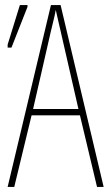

<svg xmlns="http://www.w3.org/2000/svg" viewBox="-20 -734 427 754"><path d="M361 0 294 -281H104L36 0H10L180 -714H218L387 0ZM218 -612Q212 -637 208 -655Q204 -673 199 -695Q195 -673 190.5 -655.5Q186 -638 180 -612L110 -306H288ZM10 -547V-559L58 -714H88V-707L25 -547Z"/></svg>

Font: Noto Sans ExtraCondensed Thin
Style: Regular
Weight: 100
Width: 2
Designer: Monotype Design Team
Foundry: Monotype Imaging Inc.
Version: Version 2.013; ttfautohint (v1.8.4.7-5d5b)